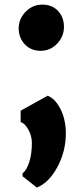

<svg xmlns="http://www.w3.org/2000/svg" viewBox="-20 -575 363 844"><path d="M79.1 199.7V186.5Q96.2 174.8 108.2 138.9Q120.1 103 120.1 52.7Q120.1 22.9 104.5 -5.4Q88.9 -33.7 70.8 -38.1V-88.4L189.5 -154.3Q215.8 -144 234.9 -114.7Q253.9 -85.4 261.7 -53.2Q269.5 -21 269.5 9.8Q269.5 90.3 232.2 159.4Q194.8 228.5 142.1 249.5ZM158.2 -351.6Q116.7 -351.6 89.8 -379.4Q63 -407.2 62 -449.2Q62 -491.7 92.5 -523.2Q123 -554.7 166 -554.7Q209 -554.7 234.9 -527.3Q260.7 -500 261.2 -457.5Q261.2 -414.6 231.2 -383.1Q201.2 -351.6 158.2 -351.6Z"/></svg>

Font: HaufeMerriweatherSans
Style: Bold
Weight: 700
Designer: Eben Sorkin
Foundry: Eben Sorkin
Version: Version 1.56